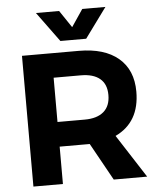

<svg xmlns="http://www.w3.org/2000/svg" viewBox="-60 -972 845 1024"><g transform="rotate(-5 362.0 -460.5)"><path d="M77 0V-700H381Q518 -700 593 -636.5Q668 -573 668 -457Q668 -293 537 -231L686 0H507L396 -200H381H235V0ZM171 -921H295L357 -829L419 -921H543L426 -761H288ZM235 -332H381Q447 -332 482.5 -362.5Q518 -393 518 -452Q518 -510 482.5 -539.5Q447 -569 381 -569H235Z"/></g></svg>

Font: Trueno
Style: SBd
Weight: 600
Designer: Julieta Ulanovsky
Foundry: Julieta Ulanovsky
Version: Version 3.001b